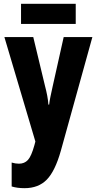

<svg xmlns="http://www.w3.org/2000/svg" viewBox="-20 -744 506 1004"><path d="M108 240Q70 240 41 231V106Q61 112 79 112Q108 112 126 92.5Q144 73 160 15L165 -4L3 -550H154L215 -296Q222 -270 227 -243.5Q232 -217 233 -197H237Q239 -216 244 -239.5Q249 -263 256 -295L313 -550H463L298 45Q268 151 224.5 195.5Q181 240 108 240ZM376 -724V-619H90V-724Z"/></svg>

Font: Noto Sans ExtraCondensed ExtraBold
Style: Regular
Weight: 800
Width: 2
Designer: Monotype Design Team
Foundry: Monotype Imaging Inc.
Version: Version 2.013; ttfautohint (v1.8.4.7-5d5b)